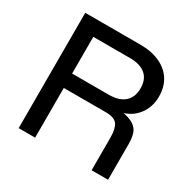

<svg xmlns="http://www.w3.org/2000/svg" viewBox="-161 -890 1052 1051"><g transform="rotate(30 365.5 -364.5)"><path d="M86 0V-729H432Q507 -729 559 -704.5Q611 -680 638 -636.5Q665 -593 665 -534Q665 -466 627 -417Q589 -368 524 -354V-362Q581 -353 608 -334.5Q635 -316 643 -288.5Q651 -261 651 -223V0H547V-205Q547 -261 529 -287.5Q511 -314 455 -314H174V-405H422Q486 -405 520.5 -435Q555 -465 555 -522Q555 -579 520.5 -608Q486 -637 423 -637H174L190 -653V0Z"/></g></svg>

Font: BDO Grotesk
Style: Regular
Weight: 400
Designer: Deni Anggara
Foundry: Lokal Container
Version: Version 2.000